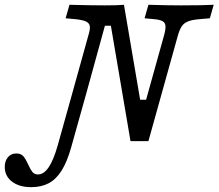

<svg xmlns="http://www.w3.org/2000/svg" viewBox="-132 -591 915 804"><path d="M332.3 -483.1H307.3L229.8 -201.6H171L238.7 -445.2Q246 -468.5 244 -481.5Q241.9 -494.4 228.6 -500.8Q215.3 -507.3 185.5 -510.5L142.7 -514.5L158.9 -571Q250.8 -568.5 306.5 -568.5Q362.1 -568.5 387.1 -571L454.8 -173.4H479.8L555.6 -445.2Q562.1 -469.4 560.9 -482.7Q559.7 -496 549.2 -502Q538.7 -508.1 516.1 -510.5L473.4 -514.5L489.5 -571Q566.9 -568.5 625.8 -568.5Q716.9 -568.5 762.9 -571L746.8 -514.5L701.6 -510.5Q672.6 -508.1 656 -501.6Q639.5 -495.2 630.2 -482.3Q621 -469.4 613.7 -445.2L489.5 0H414.5ZM-112.1 108.1Q-112.1 83.1 -98.8 67.3Q-85.5 51.6 -63.7 51.6Q-44.4 51.6 -34.3 63.3Q-24.2 75 -13.7 98.4Q-4.8 118.5 3.6 129Q12.1 139.5 27.4 139.5Q51.6 139.5 72.2 108.9Q92.7 78.2 109.7 17.7L171 -201.6H229.8L166.1 25.8Q149.2 86.3 126.2 123Q103.2 159.7 72.2 176.2Q41.1 192.7 -1.6 192.7Q-51.6 192.7 -81.9 169.4Q-112.1 146 -112.1 108.1Z"/></svg>

Font: Playfair Micro SmCond SmLight
Style: Italic
Weight: 360
Width: 4
Italic angle: -15.6°
Designer: Claus Eggers Sørensen
Foundry: Claus Eggers Sørensen
Version: Version 2.203;Glyphs 3.3 (3326)